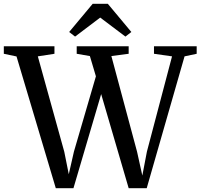

<svg xmlns="http://www.w3.org/2000/svg" viewBox="-39 -985 1050 1005"><path d="M-19 -703.5V-743H246V-703.5L159 -690L297.5 -190.5L321 -73L348 -191.5L463 -585.5L431.5 -691.5L362.5 -703.5V-743H634.5V-703.5L544 -691.5L678.5 -190.5L706 -66L730 -191.5L861.5 -690L767 -703.5V-743H990.5V-703.5L927 -690L729 0H634.5L490.5 -492.5L345.5 0H253L47.5 -689.5ZM354 -793.5 323 -817.5 446 -965H525.5L648.5 -817.5L617.5 -793.5L485.5 -893Z"/></svg>

Font: Merriweather 60pt
Style: Regular
Weight: 400
Version: Version 2.100